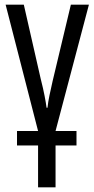

<svg xmlns="http://www.w3.org/2000/svg" viewBox="-20 -556 401 815"><path d="M357.4 -536.1 215.8 0H304.7V61.5H215.8V239.3H141.6V61.5H52.2V0H141.6L3.9 -536.1H81.1L152.3 -223.6Q163.6 -179.2 169.4 -148.4Q175.3 -117.7 177.7 -98.6H181.6Q184.1 -122.6 189.9 -150.6Q195.8 -178.7 203.6 -212.9L280.8 -536.1Z"/></svg>

Font: Open Sans Condensed
Style: Regular
Weight: 400
Width: 3
Designer: Monotype Design Team
Foundry: Monotype Imaging Inc.
Version: Version 3.000